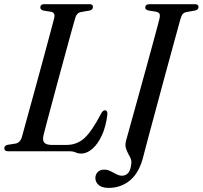

<svg xmlns="http://www.w3.org/2000/svg" viewBox="-24 -720 964 914"><path d="M304.5 0H13.5Q-3.5 0 -3.5 -14Q-3.5 -26.5 11.5 -30.5L49.5 -36.5Q72.5 -40.5 80.5 -69Q87 -92.5 99.2 -137Q111.5 -181.5 127 -238Q142.5 -294.5 159 -354.8Q175.5 -415 190.5 -471Q205.5 -527 217.2 -570.2Q229 -613.5 234.5 -635.5Q239.5 -658.5 220.5 -663.5L181 -670Q168 -674.5 168 -684.5Q168 -700 186 -700H403.5Q418.5 -700 418.5 -687Q418.5 -674.5 404 -670L360.5 -662.5Q340 -658 333.5 -632Q326.5 -608 314.2 -563.5Q302 -519 286.8 -463.2Q271.5 -407.5 255.5 -348.2Q239.5 -289 224.8 -234.2Q210 -179.5 199 -137.8Q188 -96 183 -75.5Q177.5 -51 187.2 -40.5Q197 -30 225 -30H292Q342 -30 377.5 -62.2Q413 -94.5 455 -175Q464.5 -195 475 -195Q489 -195 487 -173Q480 -117 461 -75.8Q442 -34.5 416 -11.8Q390 11 362.5 11Q347.5 11 336 5.5Q324.5 0 304.5 0ZM833.5 -624.5Q831 -615 821 -578.5Q811 -542 796.2 -488Q781.5 -434 764.2 -370.8Q747 -307.5 730 -244Q713 -180.5 698 -125.2Q683 -70 673 -31.8Q663 6.5 660 18Q641 99.5 596.8 137Q552.5 174.5 493.5 174.5Q461.5 174.5 445.8 160.8Q430 147 430 127.5Q430 110.5 441.2 99Q452.5 87.5 472 87.5Q488 87.5 502.2 94.8Q516.5 102 530.2 109.2Q544 116.5 557 116.5Q574.5 116.5 586.5 103Q598.5 89.5 601.5 54.5Q602 39.5 593 24Q584 8.5 577 -9.5Q570 -27.5 576 -50Q579 -61.5 588.8 -96.2Q598.5 -131 612.2 -180.5Q626 -230 641.5 -286.5Q657 -343 672.5 -399Q688 -455 701 -503.2Q714 -551.5 723 -584.5Q732 -617.5 734 -626.5Q739 -645.5 735.8 -653.2Q732.5 -661 720 -664L680.5 -670.5Q667 -674.5 667.5 -684.5Q667.5 -700 687.5 -700H905Q921 -700 921 -686.5Q920.5 -674 905.5 -670L862.5 -662.5Q851 -659.5 845.2 -652.5Q839.5 -645.5 833.5 -624.5Z"/></svg>

Font: Fraunces 144pt S050
Style: Italic
Weight: 400
Italic angle: -16°
Version: Version 1.000; ttfautohint (v1.8.3)